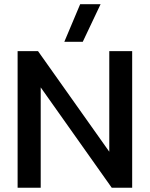

<svg xmlns="http://www.w3.org/2000/svg" viewBox="-20 -885 707 905"><path d="M283.2 -688 357.9 -865.2H454.1L370.1 -688ZM63 0V-644H159.2L495.1 -169.9V-644H603V0H506.8L171.9 -473.1V0Z"/></svg>

Font: Kanit
Style: Regular
Weight: 400
Designer: Katatrad Team
Foundry: CadsonDemak
Version: Version 1.000;PS 001.000;hotconv 1.0.88;makeotf.lib2.5.64775